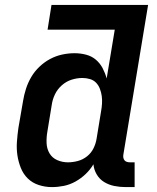

<svg xmlns="http://www.w3.org/2000/svg" viewBox="-20 -755 640 783"><path d="M192 8Q164 8 138 -0.5Q112 -9 93.5 -27Q75 -45 65 -70Q55 -95 51 -121.5Q47 -148 49 -176.5Q51 -205 55 -233L74 -343Q78 -368 86 -393Q94 -418 107.5 -441Q121 -464 141 -483Q161 -502 184.5 -514.5Q208 -527 233.5 -532.5Q259 -538 284 -538Q308 -538 331 -532Q354 -526 371 -511.5Q388 -497 398.5 -477Q409 -457 415 -435L448 -634H174L190 -735H584L483 -124Q482 -118 483 -112Q484 -106 487.5 -101.5Q491 -97 497 -95Q503 -93 510 -93H529V8H493Q469 8 446.5 3.5Q424 -1 405 -12.5Q386 -24 374.5 -43.5Q363 -63 361 -85Q348 -63 329 -45Q310 -27 287.5 -14.5Q265 -2 240.5 3Q216 8 192 8ZM257 -93Q277 -93 297.5 -98.5Q318 -104 335 -117.5Q352 -131 361.5 -150.5Q371 -170 374 -190L392 -300Q395 -316 396 -332Q397 -348 395 -363Q393 -378 387.5 -392.5Q382 -407 372 -417.5Q362 -428 347 -432.5Q332 -437 316 -437Q294 -437 272 -430Q250 -423 232 -407Q214 -391 204 -370Q194 -349 191 -327L173 -217Q169 -194 170 -171Q171 -148 182 -129.5Q193 -111 213.5 -102Q234 -93 257 -93Z"/></svg>

Font: Iosevka Curly Extended
Style: Bold Italic
Weight: 700
Width: 7
Italic angle: -9°
Monospace: yes
Designer: Belleve Invis
Foundry: Belleve Invis
Version: Version 11.1.0; ttfautohint (v1.8.3)